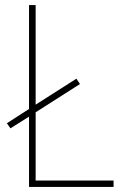

<svg xmlns="http://www.w3.org/2000/svg" viewBox="-20 -734 486 754"><path d="M94 0V-276L21 -230L7 -250L94 -306V-714H120V-323L280 -425L294 -404L120 -293V-25H426V0Z"/></svg>

Font: Noto Sans Kannada SemiCondensed Thin
Style: Regular
Weight: 100
Width: 4
Designer: Jelle Bosma - Monotype Design Team
Foundry: Monotype Imaging Inc.
Version: Version 2.005; ttfautohint (v1.8.4.7-5d5b)